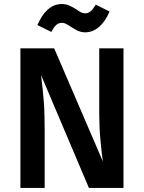

<svg xmlns="http://www.w3.org/2000/svg" viewBox="-20 -930 712 950"><path d="M402 -770C453 -770 495 -809 522 -873L454 -907C435 -876 421 -864 401 -864C388 -864 376 -870 359 -883C331 -900 314 -910 285 -910C232 -910 192 -869 165 -806L234 -772C251 -804 264 -817 287 -817C300 -817 310 -811 330 -798C357 -781 374 -770 402 -770ZM591 -691H471V-367C471 -324 473 -280 477 -237C481 -193 485 -158 489 -131L248 -691H81V0H201V-282C201 -337 200 -385 197 -425C194 -465 189 -510 183 -559L420 0H591Z"/></svg>

Font: Fira Sans Medium
Style: Regular
Weight: 500
Designer: Carrois Corporate & Edenspiekermann AG
Foundry: Carrois Corporate GbR & Edenspiekermann AG
Version: Version 4.203